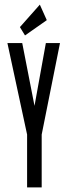

<svg xmlns="http://www.w3.org/2000/svg" viewBox="-20 -809 290 829"><path d="M97 0V-228L12 -623H76L129 -352L178 -623H239L160 -228V0ZM88 -656 66 -692 152 -789 182 -722Z"/></svg>

Font: Inconsolata UltraCondensed SemiBold
Style: Regular
Weight: 600
Width: 1
Monospace: yes
Designer: Raph Levien, Cyreal, Brenton Simpson
Foundry: Raph Levien, Cyreal, Google
Version: Version 3.001; ttfautohint (v1.8.2.53-6de2)